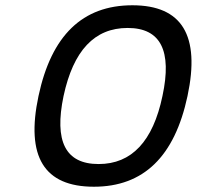

<svg xmlns="http://www.w3.org/2000/svg" viewBox="-20 -699 746 728"><path d="M336 9C147 9 77 -105 126 -335C175 -565 293 -679 482 -679C670 -679 740 -565 691 -335C642 -105 524 9 336 9ZM221 -335C185 -163 228 -77 354 -77C479 -77 560 -163 596 -335C633 -507 589 -593 464 -593C338 -593 258 -507 221 -335Z"/></svg>

Font: LT Wave Text Italic
Style: Regular
Weight: 400
Designer: Daniel Lyons
Version: Version 2.5 (Glyphs App)